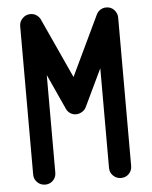

<svg xmlns="http://www.w3.org/2000/svg" viewBox="-52 -770 644 812"><g transform="rotate(-5 270.0 -364.0)"><path d="M154 -49Q154 -29 140.5 -15.5Q127 -2 107 -2Q88 -2 74 -15.5Q60 -29 60 -49V-679Q60 -698 74 -712Q88 -726 107 -726Q123 -726 135 -717Q147 -708 152 -694L266 -445L387 -699Q393 -712 404.5 -719Q416 -726 429 -726Q450 -726 463 -711.5Q476 -697 476 -679V-49Q476 -29 462.5 -15.5Q449 -2 429 -2Q410 -2 396 -15.5Q382 -29 382 -49V-472L307 -315Q302 -303 289.5 -295Q277 -287 263 -287Q250 -287 239 -294Q228 -301 222 -314L154 -463Z"/></g></svg>

Font: VDS
Style: Regular
Weight: 400
Designer: artmaker
Foundry: artmaker
Version: Version 1.000 2009 initial release